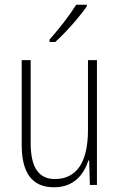

<svg xmlns="http://www.w3.org/2000/svg" viewBox="-20 -877 507 814"><path d="M348 -850V-857H303C273 -809 233 -758 190 -709V-699H214C257 -737 316 -804 348 -850ZM391 -622H353V-326C353 -184 301 -118 213 -118C146 -118 110 -164 110 -271V-622H72V-263C72 -144 116 -83 209 -83C295 -83 336 -139 355 -197H358L361 -93H391Z"/></svg>

Font: Noto Sans Kannada UI Condensed ExtraLight
Style: Regular
Weight: 200
Width: 3
Designer: Jelle Bosma - Monotype Design Team
Foundry: Monotype Imaging Inc.
Version: Version 2.005